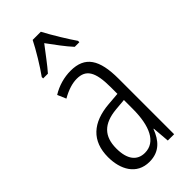

<svg xmlns="http://www.w3.org/2000/svg" viewBox="-245 -818 881 881"><g transform="rotate(-45 195.5 -377.5)"><path d="M225 -765H172C150 -721 110 -655 81 -615V-606H112C137 -634 171 -681 199 -717C227 -679 258 -636 286 -606H316V-615C294 -646 249 -719 225 -765ZM195 -542C153 -542 110 -530 73 -507L91 -465C129 -487 162 -496 189 -496C248 -496 272 -459 272 -358V-315L211 -310C99 -301 36 -245 36 -140C36 -61 72 10 156 10C222 10 255 -31 275 -84H277L284 0H325V-360C325 -485 288 -542 195 -542ZM217 -269 273 -274V-216C273 -106 240 -34 170 -34C120 -34 91 -70 91 -141C91 -220 131 -261 217 -269Z"/></g></svg>

Font: Noto Sans Arabic ExtCond Light
Style: Regular
Weight: 300
Width: 2
Designer: Monotype Design Team, Nadine Chahine, Nizar Qandah and Khaled Hosny
Foundry: Monotype Imaging Inc.
Version: Version 2.012